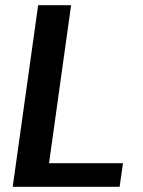

<svg xmlns="http://www.w3.org/2000/svg" viewBox="-20 -720 553 740"><path d="M454 -91 441 0H29L127 -700H254L169 -91Z"/></svg>

Font: Krub SemiBold
Style: Italic
Weight: 600
Italic angle: -8°
Designer: Ekaluck Peanpanawate
Foundry: Cadson Demak Co.,Ltd.
Version: Version 1.000; ttfautohint (v1.6)